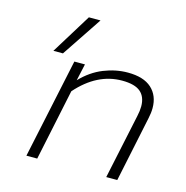

<svg xmlns="http://www.w3.org/2000/svg" viewBox="-103 -794 866 892"><g transform="rotate(15 329.5 -348.0)"><path d="M216 -696H272L143 -503H97ZM204 -480H255L237 -399Q285 -449 342.5 -472Q400 -495 458 -495Q534 -495 572.5 -460Q611 -425 611 -365Q611 -342 605 -315L539 0H486L552 -311Q558 -338 558 -359Q558 -405 530.5 -428.5Q503 -452 442 -452Q322 -452 226 -343L154 0H102Z"/></g></svg>

Font: Prompt ExtraLight
Style: Italic
Weight: 275
Italic angle: -12°
Designer: Katatrad Team
Foundry: CadsonDemak
Version: Version 1.000